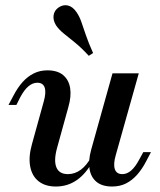

<svg xmlns="http://www.w3.org/2000/svg" viewBox="-20 -693 603 725"><path d="M191.1 11.3Q150.8 11.3 125.8 -8.5Q100.8 -28.2 94 -64.5Q87.1 -100.8 100.8 -149.2L145.2 -309.7Q154.8 -343.5 148.8 -362.1Q142.7 -380.6 121 -380.6Q103.2 -380.6 87.1 -366.9Q71 -353.2 56.5 -325.8L41.9 -296.8H12.1L30.6 -331.5Q46 -361.3 64.9 -382.7Q83.9 -404 107.3 -415.7Q130.6 -427.4 158.9 -427.4Q196.8 -427.4 218.1 -409.7Q239.5 -391.9 244.8 -360.9Q250 -329.8 237.9 -287.9L196 -136.3Q182.3 -87.9 192.7 -61.7Q203.2 -35.5 236.3 -35.5Q262.9 -35.5 285.1 -52Q307.3 -68.5 325 -100.8L329.8 -83.1Q304 -36.3 269.4 -12.5Q234.7 11.3 191.1 11.3ZM403.2 11.3Q366.1 11.3 344.8 -6Q323.4 -23.4 318.1 -54.8Q312.9 -86.3 324.2 -127.4L404.8 -416.1H504L416.9 -106.5Q407.3 -72.6 413.7 -54Q420.2 -35.5 441.9 -35.5Q459.7 -35.5 475.4 -49.2Q491.1 -62.9 505.6 -90.3L521 -118.5H550L532.3 -84.7Q516.9 -54.8 498 -33.5Q479 -12.1 456 -0.4Q433.1 11.3 403.2 11.3ZM315.3 -482.3Q286.3 -513.7 262.1 -533.1Q237.9 -552.4 220.2 -566.9Q202.4 -581.5 191.9 -596.8Q179.8 -616.1 182.3 -634.7Q184.7 -653.2 200.8 -664.5Q218.5 -676.6 236.7 -672.2Q254.8 -667.7 268.5 -647.6Q279 -633.1 286.7 -611.7Q294.4 -590.3 304 -561.3Q313.7 -532.3 331.5 -492.7Z"/></svg>

Font: Playfair 5pt SemiExpanded Light SemiBold
Style: Italic
Weight: 600
Italic angle: -15.6°
Version: Version 2.001;gftools[0.9.30]